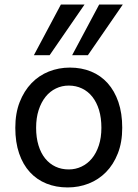

<svg xmlns="http://www.w3.org/2000/svg" viewBox="-20 -801 597 833"><path d="M46.4 -246.6Q46.4 -309.6 65.4 -358.2Q84.5 -406.7 116.7 -440.2Q148.9 -473.6 191.9 -490.7Q234.9 -507.8 283.2 -507.8Q333.5 -507.8 375.2 -490.7Q417 -473.6 447 -440.2Q477.1 -406.7 493.7 -358.2Q510.3 -309.6 510.3 -246.6Q510.3 -183.6 491.2 -135.3Q472.2 -86.9 439.9 -54.2Q407.7 -21.5 364.7 -4.6Q321.8 12.2 273.4 12.2Q223.1 12.2 181.4 -4.6Q139.6 -21.5 109.6 -54.2Q79.6 -86.9 63 -135.3Q46.4 -183.6 46.4 -246.6ZM136.7 -246.6Q136.7 -204.1 147 -170.4Q157.2 -136.7 176 -113.5Q194.8 -90.3 220.7 -78.1Q246.6 -65.9 278.3 -65.9Q307.6 -65.9 333.5 -78.1Q359.4 -90.3 378.7 -113.5Q397.9 -136.7 408.9 -170.4Q419.9 -204.1 419.9 -246.6Q419.9 -289.6 409.7 -323.5Q399.4 -357.4 380.6 -381.1Q361.8 -404.8 335.7 -417.2Q309.6 -429.7 278.3 -429.7Q248.5 -429.7 222.7 -417.2Q196.8 -404.8 177.7 -381.1Q158.7 -357.4 147.7 -323.5Q136.7 -289.6 136.7 -246.6ZM512.7 -781.2 361.3 -561.5H293L410.2 -781.2ZM346.7 -781.2 195.3 -561.5H127L244.1 -781.2Z"/></svg>

Font: Andika DR AuSIL
Style: Regular
Weight: 400
Designer: Annie Olsen & Victor Gaultney
Foundry: SIL International
Version: Version 0.003